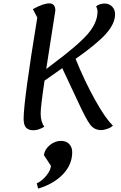

<svg xmlns="http://www.w3.org/2000/svg" viewBox="-20 -746 716 1138"><path d="M120 -42Q120 -148 201 -642L175 -692Q237 -726 272 -726Q308 -726 308 -683Q308 -680 254 -337L287 -362Q444 -479 501 -545.5Q558 -612 558 -678Q558 -691 550 -709Q571 -725 601 -725Q627 -725 644.5 -707Q662 -689 662 -662Q662 -606 608.5 -546Q555 -486 428 -397Q481 -266 543.5 -154Q606 -42 649 -2Q640 9 618 17Q596 25 579 25Q540 25 515.5 -6Q491 -37 440 -148L349 -342L244 -268Q221 -114 221 -74Q221 -23 243 5Q208 26 178 26Q148 26 134 10Q120 -6 120 -42ZM206 372 198 341Q231 325 255.5 294Q280 263 282 237L240 173Q245 139 275.5 114Q306 89 341 89Q373 89 390.5 108Q408 127 408 156Q408 229 353.5 286.5Q299 344 206 372Z"/></svg>

Font: Lemonada Light
Style: Regular
Weight: 300
Designer: Mohamed Gaber (Arabic), Eduardo Tunni (Latin)
Foundry: Kief Type Foundry
Version: Version 4.004